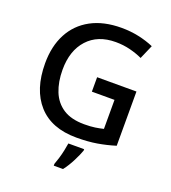

<svg xmlns="http://www.w3.org/2000/svg" viewBox="-165 -845 1058 1188"><g transform="rotate(20 363.5 -251.5)"><path d="M392 -385H651V-28Q593 -10 533.5 0Q474 10 399 10Q234 10 147 -87Q60 -184 60 -357Q60 -469 103.5 -551.5Q147 -634 230 -679Q313 -724 431 -724Q490 -724 544 -712.5Q598 -701 644 -681L604 -589Q568 -606 522.5 -617.5Q477 -629 427 -629Q309 -629 242 -555.5Q175 -482 175 -356Q175 -276 199.5 -214.5Q224 -153 277 -118.5Q330 -84 416 -84Q458 -84 487.5 -88.5Q517 -93 541 -99V-290H392ZM469 70Q459 99 437 142.5Q415 186 388 221H327V209Q334 191 342 164.5Q350 138 356 110Q362 82 365 61H469Z"/></g></svg>

Font: Noto Kufi Arabic Medium
Style: Regular
Weight: 500
Designer: Monotype Design Team, David Williams, Khaled Hosny
Foundry: Google LLC
Version: Version 2.109; ttfautohint (v1.8.4.7-5d5b)